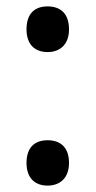

<svg xmlns="http://www.w3.org/2000/svg" viewBox="-20 -813 299 601"><path d="M63 -721C63 -672 91 -650 129 -650C166 -650 196 -672 196 -721C196 -772 168 -793 129 -793C90 -793 63 -772 63 -721ZM63 -303C63 -254 91 -232 129 -232C166 -232 196 -254 196 -303C196 -354 167 -374 129 -374C90 -374 63 -353 63 -303Z"/></svg>

Font: Noto Sans Khmer UI SemiCondensed Medium
Style: Regular
Weight: 500
Width: 4
Designer: Danh Hong and the Monotype Design Team
Foundry: Monotype Imaging Inc.
Version: Version 2.002